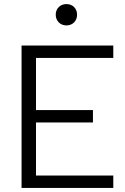

<svg xmlns="http://www.w3.org/2000/svg" viewBox="-20 -924 617 944"><path d="M307 -799C337 -799 359 -821 359 -852C359 -882 337 -904 307 -904C276 -904 254 -882 254 -852C254 -821 276 -799 307 -799ZM537 -639V-700H86V0H537V-61H157V-322H437V-383H157V-639Z"/></svg>

Font: Arthouse Owned
Style: Regular
Weight: 400
Designer: Jeremy Tribby
Foundry: Tribby Type
Version: Version 1.000;PS 001.000;hotconv 1.0.88;makeotf.lib2.5.64775